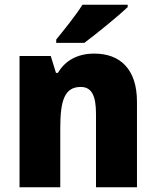

<svg xmlns="http://www.w3.org/2000/svg" viewBox="-20 -786 655 806"><path d="M516 -756V-766H326C298 -721 250 -662 216 -620V-606H334C385 -644 477 -719 516 -756ZM376 -561C305 -561 254 -532 223 -480H215L193 -551H62V0H233V-249C233 -366 252 -421 319 -421C366 -421 383 -382 383 -308V0H555V-359C555 -496 484 -561 376 -561Z"/></svg>

Font: Noto Sans Bengali SemiCondensed ExtraBold
Style: Regular
Weight: 800
Width: 4
Designer: Joana Ranito - Universal Thirst; Jelle Bosma - Monotype Design Team
Foundry: Universal Thirst ehf.
Version: Version 3.000